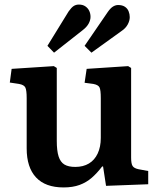

<svg xmlns="http://www.w3.org/2000/svg" viewBox="-20 -808 698 842"><path d="M259 14Q179 14 138 -30Q97 -74 97 -157V-378Q97 -411 91.5 -423.5Q86 -436 63 -440L23 -446L31 -506L216 -518L229 -510V-190Q229 -147 237 -122Q245 -97 262.5 -86.5Q280 -76 310 -76Q345 -76 370 -91Q395 -106 408.5 -135Q422 -164 422 -203V-378Q422 -413 416.5 -424.5Q411 -436 389 -440L351 -445L360 -506L542 -518L555 -510V-117Q555 -90 561.5 -80Q568 -70 587 -66L630 -58V0L445 7L432 -78H428Q406 -49 382.5 -28.5Q359 -8 329 3Q299 14 259 14ZM381 -577 351 -607 453 -756Q465 -773 476 -779.5Q487 -786 498 -786Q516 -786 527.5 -778.5Q539 -771 544 -758.5Q549 -746 549 -733Q549 -717 540 -700.5Q531 -684 513 -672ZM217 -577 188 -607 281 -758Q293 -775 303 -781.5Q313 -788 326 -788Q343 -788 354.5 -780Q366 -772 371.5 -760Q377 -748 377 -734Q377 -720 369 -705Q361 -690 343 -676Z"/></svg>

Font: Literata 18pt SemiBold
Style: Regular
Weight: 600
Designer: Latin by Veronika Burian and Jose Scaglione. Greek by Irene Vlachou. Cyrillic by Vera Evstafieva.
Foundry: TypeTogether
Version: Version 3.103;gftools[0.9.29]